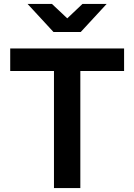

<svg xmlns="http://www.w3.org/2000/svg" viewBox="-20 -963 688 983"><path d="M391.3 0H256.3V-609.6H391.3ZM615.3 -599.6H32.3V-715H615.3ZM121 -943H245.8L381.9 -815H267.3L402.4 -943H526.2L393.2 -799H254Z"/></svg>

Font: Wix Madefor Display
Style: Regular
Weight: 400
Designer: Dalton Maag Ltd
Foundry: Dalton Maag Ltd
Version: Version 3.100